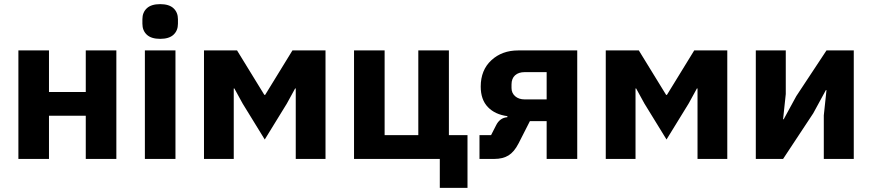

<svg xmlns="http://www.w3.org/2000/svg" viewBox="-20 -769 4220 929"><path d="M69 0V-525H217V-324H395V-525H543V0H395V-209H217V0Z M669 -654V-676Q669 -709 690.5 -729Q712 -749 755 -749Q798 -749 819.5 -729Q841 -709 841 -676V-654Q841 -621 819.5 -601Q798 -581 755 -581Q712 -581 690.5 -601Q669 -621 669 -654ZM681 0V-525H829V0Z M967 0V-525H1127L1259 -310H1263L1395 -525H1555V0H1411V-341H1408L1368 -268L1261 -94L1154 -268L1114 -341H1111V0Z M2108 140V0H1693V-525H1841V-115H2004V-525H2152V-115H2242V140Z M2300 0V-115H2356L2380 -162Q2398 -199 2435 -202V-207Q2375 -215 2340.5 -251Q2306 -287 2306 -350Q2306 -430 2357.5 -477.5Q2409 -525 2487 -525H2773V0H2625V-183H2544L2489 -75Q2468 -34 2440.5 -17Q2413 0 2371 0ZM2519 -288H2625V-420H2519Q2489 -420 2472 -404.5Q2455 -389 2455 -360V-343Q2455 -319 2472.5 -303.5Q2490 -288 2519 -288Z M2911 0V-525H3071L3203 -310H3207L3339 -525H3499V0H3355V-341H3352L3312 -268L3205 -94L3098 -268L3058 -341H3055V0Z M3637 0V-525H3782V-314L3769 -192H3772L3833 -304L3979 -525H4111V0H3966V-211L3979 -333H3976L3915 -221L3769 0Z"/></svg>

Font: Anuphan
Style: Bold
Weight: 700
Designer: Mike Abbink, Paul van der Laan, Pieter van Rosmalen, Mint Tantisuwanna
Foundry: Bold Monday; Cadson Demak
Version: Version 3.002;hotconv 1.0.109;makeotfexe 2.5.65596